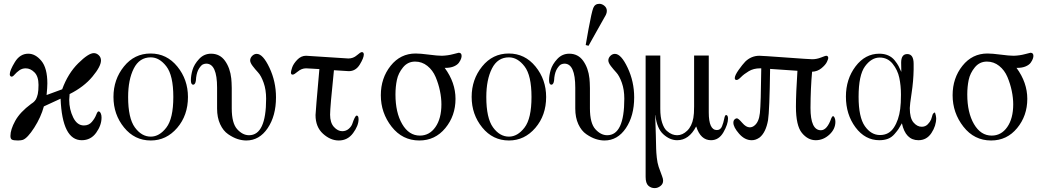

<svg xmlns="http://www.w3.org/2000/svg" viewBox="-20 -719 5430 998"><path d="M30.8 -333Q30.8 -353 57.4 -396.5Q84 -439.9 127 -439.9Q164.1 -439.9 195.1 -402.6Q226.1 -365.2 226.1 -285.2Q226.1 -265.1 222.2 -225.1L303.2 -254.9Q333 -336.9 386.5 -389.9Q439.9 -442.9 467.8 -442.9Q481.9 -442.9 493.4 -431.9Q504.9 -420.9 504.9 -404.8Q504.9 -374 460.4 -320.6Q416 -267.1 341.8 -230Q339.8 -210 339.8 -200.2Q339.8 -150.4 360.4 -108.6Q380.9 -66.9 416 -66.9Q441.9 -66.9 457.5 -85.4Q473.1 -104 480 -122.1Q486.8 -140.1 492.2 -140.1Q494.1 -140.1 497.6 -138.2Q501 -136.2 504.4 -128.2Q507.8 -120.1 507.8 -107.9Q507.8 -67.9 480 -29.1Q452.1 9.8 404.8 9.8Q303.7 9.8 294.9 -206.1L208 -166Q192.9 -109.9 158 -55.4Q123 -1 99.1 7.8Q91.3 10.7 74.2 11.2Q51.3 11.2 42.7 7.1Q34.2 2.9 34.2 -12.2Q34.2 -45.4 59.1 -90.8Q84 -136.2 142.1 -179.2Q143.1 -179.2 147.9 -183.1Q152.8 -187 154.3 -188Q155.8 -189 160.4 -194.1Q165 -199.2 167 -203.1Q168.9 -207 171.9 -214.6Q174.8 -222.2 176.5 -230.5Q178.2 -238.8 179.2 -251Q180.2 -263.2 180.2 -277.8Q180.2 -321.8 159.2 -342.8Q138.2 -363.8 113.8 -363.8Q94.7 -363.8 80.3 -353.3Q65.9 -342.8 56.9 -332.3Q47.9 -321.8 43 -320.8Q37.1 -319.8 33.9 -323.5Q30.8 -327.1 30.8 -333Z M957 -214.8Q957 -119.6 900.9 -54.2Q844.7 11.2 763.7 11.2Q679.7 11.2 624.8 -56.4Q569.8 -124 569.8 -215.1Q569.8 -306.2 624.3 -373.5Q678.7 -440.9 762.7 -440.9Q846.7 -440.9 901.9 -373Q957 -305.2 957 -214.8ZM646 -214.8Q646 -105 680.9 -56.9Q715.8 -8.8 763.7 -8.8Q808.6 -8.8 844.7 -55.9Q880.9 -103 880.9 -215.1Q880.9 -327.1 844.7 -374Q808.6 -420.9 763.7 -420.9Q704.6 -420.9 675.3 -362.8Q646 -304.7 646 -214.8Z M972.2 -301.8Q972.2 -326.7 980.7 -355.7Q989.3 -384.8 1014.9 -412.4Q1040.5 -439.9 1077.1 -439.9Q1123 -439.9 1149.7 -402.6Q1176.3 -365.2 1182.1 -311Q1184.1 -293.9 1184.6 -261.2V-155.8Q1184.6 -78.6 1212.9 -47.4Q1241.2 -16.1 1274.4 -16.1Q1363.3 -16.1 1363.3 -206.1Q1363.3 -252.9 1350.3 -289.1Q1337.4 -325.2 1321.8 -342Q1306.2 -358.9 1293.2 -376Q1280.3 -393.1 1280.3 -404.8Q1280.3 -418 1290.8 -428.5Q1301.3 -439 1314.5 -439Q1346.7 -439 1380.6 -366.9Q1414.6 -294.9 1414.6 -212.9Q1414.6 -116.7 1371.3 -52.7Q1328.1 11.2 1260.3 11.2Q1238.3 11.2 1214.8 3.7Q1191.4 -3.9 1165.8 -21.5Q1140.1 -39.1 1124.3 -73.5Q1108.4 -107.9 1108.4 -154.8V-263.2Q1108.4 -388.2 1052.2 -388.2Q1044.4 -388.2 1035.4 -384.5Q1026.4 -380.9 1014.9 -363.5Q1003.4 -346.2 999.5 -315.9Q999.5 -314.9 999 -309.1Q998.5 -303.2 998 -299.1Q997.6 -294.9 995.8 -290Q994.1 -285.2 991.2 -282Q988.3 -278.8 984.4 -278.8Q972.2 -278.8 972.2 -301.8Z M1492.2 -341.8Q1492.2 -348.6 1498.5 -367.9Q1504.9 -387.2 1524.9 -408.2Q1544.9 -429.2 1570.8 -429.2Q1582 -429.2 1680.9 -422.1Q1779.8 -415 1791 -415Q1815.9 -415 1835 -431.6Q1854 -448.2 1860.8 -448.2Q1870.6 -448.2 1871.1 -436Q1871.1 -418 1850.1 -383.5Q1829.1 -349.1 1793 -349.1Q1792 -349.1 1715.8 -354Q1695.8 -162.1 1695.8 -123Q1695.8 -81.1 1715.8 -59.1Q1735.8 -37.1 1758.8 -37.1Q1778.8 -37.1 1793 -49.6Q1807.1 -62 1812 -77.4Q1816.9 -92.8 1823 -105.5Q1829.1 -118.2 1834 -118.2Q1843.8 -118.2 1843.8 -99.1Q1843.8 -65.9 1815.4 -27.3Q1787.1 11.2 1740.7 11.2Q1697.8 11.2 1658.9 -23.9Q1620.1 -59.1 1620.1 -121.1Q1620.1 -135.3 1640.1 -359.9Q1622.1 -360.8 1599.6 -362.3Q1577.1 -363.8 1570.8 -363.8Q1547.9 -363.8 1528.3 -347.4Q1508.8 -331.1 1502 -331.1Q1492.2 -330.6 1492.2 -341.8Z M1959.5 -224.1Q1959.5 -313 2010.5 -377Q2061.5 -440.9 2140.6 -440.9Q2164.6 -440.9 2209 -435.1Q2253.4 -429.2 2276.4 -429.2H2277.3Q2308.1 -430.2 2335.2 -437.5Q2362.3 -444.8 2364.3 -444.8Q2379.4 -444.8 2379.4 -428.2Q2379.4 -422.4 2376.5 -413.6Q2373.5 -404.8 2365.5 -393.3Q2357.4 -381.8 2339.4 -374Q2321.3 -366.2 2295.4 -366.2H2291.5Q2347.7 -290 2347.7 -205.1Q2347.7 -117.2 2294.7 -53Q2241.7 11.2 2159.7 11.2Q2071.8 11.2 2015.6 -60.5Q1959.5 -132.3 1959.5 -224.1ZM2035.6 -228Q2035.6 -133.8 2070.6 -74Q2105.5 -14.2 2162.6 -14.2Q2212.4 -14.2 2243.4 -58.6Q2274.4 -103 2274.4 -176.8Q2274.4 -210 2266.8 -246.6Q2259.3 -283.2 2244.4 -318.6Q2229.5 -354 2201.4 -376.5Q2173.3 -398.9 2137.7 -398.9Q2099.6 -398.9 2075 -368.9Q2050.3 -338.9 2043 -303.5Q2035.6 -268.1 2035.6 -228Z M2818.8 -214.8Q2818.8 -119.6 2762.7 -54.2Q2706.5 11.2 2625.5 11.2Q2541.5 11.2 2486.6 -56.4Q2431.6 -124 2431.6 -215.1Q2431.6 -306.2 2486.1 -373.5Q2540.5 -440.9 2624.5 -440.9Q2708.5 -440.9 2763.7 -373Q2818.8 -305.2 2818.8 -214.8ZM2507.8 -214.8Q2507.8 -105 2542.7 -56.9Q2577.6 -8.8 2625.5 -8.8Q2670.4 -8.8 2706.5 -55.9Q2742.7 -103 2742.7 -215.1Q2742.7 -327.1 2706.5 -374Q2670.4 -420.9 2625.5 -420.9Q2566.4 -420.9 2537.1 -362.8Q2507.8 -304.7 2507.8 -214.8Z M2834 -301.8Q2834 -326.7 2842.5 -355.7Q2851.1 -384.8 2876.7 -412.4Q2902.3 -439.9 2939 -439.9Q2984.9 -439.9 3011.5 -402.6Q3038.1 -365.2 3043.9 -311Q3045.9 -293.9 3046.4 -261.2V-155.8Q3046.4 -78.6 3074.7 -47.4Q3103 -16.1 3136.2 -16.1Q3225.1 -16.1 3225.1 -206.1Q3225.1 -252.9 3212.2 -289.1Q3199.2 -325.2 3183.6 -342Q3168 -358.9 3155 -376Q3142.1 -393.1 3142.1 -404.8Q3142.1 -418 3152.6 -428.5Q3163.1 -439 3176.3 -439Q3208.5 -439 3242.4 -366.9Q3276.4 -294.9 3276.4 -212.9Q3276.4 -116.7 3233.2 -52.7Q3189.9 11.2 3122.1 11.2Q3100.1 11.2 3076.7 3.7Q3053.2 -3.9 3027.6 -21.5Q3002 -39.1 2986.1 -73.5Q2970.2 -107.9 2970.2 -154.8V-263.2Q2970.2 -388.2 2914.1 -388.2Q2906.2 -388.2 2897.2 -384.5Q2888.2 -380.9 2876.7 -363.5Q2865.2 -346.2 2861.3 -315.9Q2861.3 -314.9 2860.8 -309.1Q2860.4 -303.2 2859.9 -299.1Q2859.4 -294.9 2857.7 -290Q2856 -285.2 2853 -282Q2850.1 -278.8 2846.2 -278.8Q2834 -278.8 2834 -301.8ZM3024.4 -484.9Q3030.3 -517.1 3039.1 -567.9Q3055.2 -655.8 3063.7 -677.5Q3072.3 -699.2 3095.2 -699.2Q3109.4 -699.2 3121.8 -688.7Q3134.3 -678.2 3134.3 -662.1Q3134.3 -652.3 3129.2 -641.6Q3124 -630.9 3085 -563Q3058.1 -515.1 3039.1 -481Z M3335.9 200.2V-430.2H3412.1V-152.8Q3412.1 -110.8 3421.6 -81.3Q3431.2 -51.8 3446 -38.8Q3460.9 -25.9 3473.9 -21Q3486.8 -16.1 3500 -16.1Q3527.8 -16.1 3552 -39.6Q3576.2 -63 3584 -106Q3587.9 -126 3587.9 -166V-430.2H3664.1V-134.8Q3664.1 -43 3706.1 -43Q3725.1 -43 3732.9 -62.5Q3740.7 -82 3744.4 -101.6Q3748 -121.1 3753.9 -121.1Q3763.7 -121.1 3764.2 -103Q3764.2 -73.2 3740.5 -31.7Q3716.8 9.8 3675.8 9.8Q3621.6 9.8 3599.1 -61H3598.1Q3561 9.8 3500 9.8Q3461.9 9.8 3428 -21Q3394 -51.8 3386.7 -120.1H3385.7Q3387.7 -73.2 3388.9 -19.5Q3390.1 34.2 3390.6 53.7Q3391.1 73.2 3394 100.6Q3397 127.9 3403.6 147.9Q3410.2 168 3421.9 198.2Q3426.8 210.4 3426.8 220.2Q3426.8 237.3 3412.8 248Q3398.9 258.8 3382.8 258.8Q3363.8 258.8 3349.9 246.1Q3335.9 233.4 3335.9 200.2Z M3792 -81.1Q3792 -92.3 3798.1 -98.1Q3804.2 -104 3810.1 -104Q3817.9 -104 3837.9 -80.6Q3857.9 -57.1 3877 -57.1Q3890.1 -57.1 3900.9 -65.9Q3924.8 -84 3929.9 -131.6Q3935.1 -179.2 3937 -363.8H3930.2Q3897 -363.8 3872.1 -348.9Q3847.2 -334 3832 -318.6Q3816.9 -303.2 3809.1 -303.2Q3799.3 -303.2 3799.3 -313Q3799.3 -327.1 3819.3 -355.5Q3839.4 -383.8 3854 -398.9Q3884.8 -428.7 3926.3 -429.2Q3940.4 -429.2 4064.2 -420.2Q4188 -411.1 4202.1 -411.1Q4225.1 -411.1 4248 -420.2Q4271 -429.2 4273.9 -429.2Q4285.2 -429.2 4285.2 -417Q4285.2 -412.1 4278.1 -397Q4271 -381.8 4250 -364.5Q4229 -347.2 4201.2 -346.2Q4193.4 -262.2 4192.9 -158.2Q4192.9 -42 4247.1 -42Q4279.3 -42 4301.3 -105Q4305.2 -114.7 4310.1 -115Q4314.9 -115.2 4318.6 -106.2Q4322.3 -97.2 4322.3 -85.9Q4322.3 -47.9 4290.8 -19Q4259.3 9.8 4220.2 9.8Q4179.2 9.8 4148.2 -28.1Q4117.2 -65.9 4117.2 -165Q4117.2 -232.9 4125 -351.1L3982.9 -360.8Q3980 -144 3972.2 -94.2Q3960.9 -31.2 3929.2 -4.9Q3908.2 10.3 3887.2 9.8Q3851.1 9.8 3821.5 -24.2Q3792 -58.1 3792 -81.1Z M4377 -216.8Q4377 -307.6 4427 -373.8Q4477.1 -439.9 4550.8 -439.9Q4576.7 -439.9 4596.9 -430.9Q4617.2 -421.9 4630.6 -405Q4644 -388.2 4650.4 -376Q4656.7 -363.8 4665 -345.2Q4664.1 -364.3 4664.1 -393.1Q4664.1 -438 4695.8 -438Q4729 -438 4729 -387.2V-357.9Q4728 -297.9 4718.5 -235.4Q4709 -172.9 4709 -157.2Q4709 -105.5 4728 -82.8Q4747.1 -60.1 4771 -60.1Q4790 -60.1 4802.5 -73Q4814.9 -85.9 4819.8 -98.1Q4822.8 -105 4825 -114.5Q4827.1 -124 4830.1 -127.9Q4833 -131.8 4839.8 -134.8Q4845.7 -117.7 4846.2 -105Q4846.2 -64.9 4821.5 -27.6Q4796.9 9.8 4753.9 9.8Q4687 9.8 4668 -78.1Q4655.8 -57.1 4650.4 -48.6Q4645 -40 4629.9 -22.5Q4614.7 -4.9 4595.5 2.4Q4576.2 9.8 4550.8 9.8Q4476.6 9.8 4426.8 -57.1Q4377 -124 4377 -216.8ZM4442.9 -215.8Q4442.9 -109.9 4475.3 -63.5Q4507.8 -17.1 4554.2 -17.1Q4601.1 -17.1 4626.5 -56.2Q4651.9 -95.2 4659.2 -152.8Q4663.1 -182.6 4663.1 -227.1Q4663.1 -273.9 4654.5 -314.5Q4646 -355 4619.9 -387.5Q4593.8 -419.9 4552.7 -419.9Q4509.8 -419.9 4476.3 -374.3Q4442.9 -328.6 4442.9 -215.8Z M4931.6 -224.1Q4931.6 -313 4982.7 -377Q5033.7 -440.9 5112.8 -440.9Q5136.7 -440.9 5181.2 -435.1Q5225.6 -429.2 5248.5 -429.2H5249.5Q5280.3 -430.2 5307.4 -437.5Q5334.5 -444.8 5336.4 -444.8Q5351.6 -444.8 5351.6 -428.2Q5351.6 -422.4 5348.6 -413.6Q5345.7 -404.8 5337.6 -393.3Q5329.6 -381.8 5311.5 -374Q5293.5 -366.2 5267.6 -366.2H5263.7Q5319.8 -290 5319.8 -205.1Q5319.8 -117.2 5266.8 -53Q5213.9 11.2 5131.8 11.2Q5043.9 11.2 4987.8 -60.5Q4931.6 -132.3 4931.6 -224.1ZM5007.8 -228Q5007.8 -133.8 5042.7 -74Q5077.6 -14.2 5134.8 -14.2Q5184.6 -14.2 5215.6 -58.6Q5246.6 -103 5246.6 -176.8Q5246.6 -210 5239 -246.6Q5231.4 -283.2 5216.6 -318.6Q5201.7 -354 5173.6 -376.5Q5145.5 -398.9 5109.9 -398.9Q5071.8 -398.9 5047.1 -368.9Q5022.5 -338.9 5015.1 -303.5Q5007.8 -268.1 5007.8 -228Z"/></svg>

Font: CMU Serif Upright Italic
Style: UprightItalic
Weight: 500
Version: Version 0.7.0